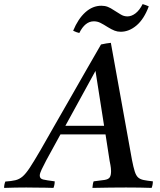

<svg xmlns="http://www.w3.org/2000/svg" viewBox="-104 -916 780 937"><path d="M431 -131 411 -260H191L122 -134Q109 -109 99.5 -89.5Q90 -70 90 -59Q90 -44 106.5 -40Q123 -36 163 -31Q163 -14 157 1Q143 0 117 0Q91 0 65 -0.5Q39 -1 24 -1Q-4 -1 -29 -0.5Q-54 0 -84 1Q-84 -15 -78 -30Q-48 -32 -29 -36.5Q-10 -41 6 -54.5Q22 -68 42 -98.5Q62 -129 94 -184Q122 -233 159 -298Q196 -363 237 -434Q278 -505 317 -574Q356 -643 389 -699Q403 -702 414.5 -704Q426 -706 437 -707L540 -136Q547 -100 553.5 -79.5Q560 -59 570 -50Q580 -41 597 -37.5Q614 -34 642 -31Q642 -14 636 1Q612 0 578 -0.5Q544 -1 511 -1Q482 -1 435 -0.5Q388 0 347 1Q348 -7 349 -15.5Q350 -24 353 -31Q389 -35 407 -38Q425 -41 431.5 -50.5Q438 -60 438 -81Q438 -86 437 -96.5Q436 -107 431 -131ZM215 -302H404L362 -570ZM592 -896Q600 -894 607.5 -891Q615 -888 622 -885Q599 -823 562.5 -792Q526 -761 485 -761Q469 -761 455 -766.5Q441 -772 423 -783Q401 -797 386 -804.5Q371 -812 354 -812Q311 -812 283 -755Q269 -758 253 -766Q277 -824 312.5 -856Q348 -888 391 -888Q408 -888 422 -882.5Q436 -877 452 -866Q470 -855 485 -845.5Q500 -836 518 -836Q538 -836 557.5 -851Q577 -866 592 -896Z"/></svg>

Font: Tiro Devanagari Sanskrit
Style: Italic
Weight: 400
Italic angle: -11°
Designer: Devanagari: John Hudson & Fiona Ross, assisted by Paul Hanslow. Latin: John Hudson with Paul Hanslow, assisted by Kaja S
Foundry: Tiro Typeworks Ltd.
Version: Version 1.52